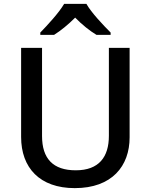

<svg xmlns="http://www.w3.org/2000/svg" viewBox="-20 -961 778 991"><path d="M426 -941H311C285 -896 225 -831 188 -793V-781H259C294 -803 332 -834 368 -870C403 -834 443 -802 478 -781H551V-793C514 -830 451 -896 426 -941ZM649 -252V-714H542V-260C542 -151 491 -82 371 -82C254 -82 197 -142 197 -259V-714H89V-254C89 -95 185 10 366 10C558 10 649 -104 649 -252Z"/></svg>

Font: Noto Sans Bassa Vah Medium
Style: Regular
Weight: 500
Designer: Monotype Design Team
Foundry: Monotype Imaging Inc.
Version: Version 2.002